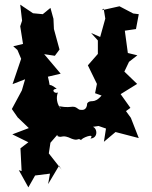

<svg xmlns="http://www.w3.org/2000/svg" viewBox="-20 -575 655 826"><path d="M404 -33 436 -22 427 35 477 -7 577 19 543 -68 522 -97 541 -111 499 -170 570 -214 515 -267 535 -309 571 -337 530 -347 517 -443 565 -450 577 -514 553 -517 494 -548 418 -531 426 -538 433 -495 411 -416 372 -433 401 -401V-343L358 -294L397 -214L389 -174L417 -164C383 -124 370 -151 355 -130C353 -75 290 -124 334 -92C287 -134 303 -105 234 -118C261 -85 210 -127 229 -177C214 -170 197 -191 224 -193C179 -230 202 -182 186 -245L241 -258L170 -342L216 -335L236 -362L212 -450L210 -494L197 -541L164 -514L122 -518L67 -555L75 -486L67 -462L79 -386L37 -376L55 -360L71 -322L34 -213L88 -234L74 -186L31 -106L56 -70L104 -24L33 3L102 37L68 63L73 161L61 157L102 231L131 180L195 172L187 217L234 138L245 155L190 85L197 39L237 -7C259 -11 212 -35 228 11C250 20 245 1 289 22C318 33 314 16 329 28C329 19 391 -5 369 21C411 19 395 -45 364 -27Z"/></svg>

Font: Asimov Aggro
Style: Medium
Weight: 500
Designer: Google
Version: Version 2.000980; 2014